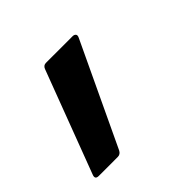

<svg xmlns="http://www.w3.org/2000/svg" viewBox="-103 -197 414 414"><g transform="rotate(-45 104.0 9.5)"><path d="M-14 136Q-26 136 -21 124L67 -109Q70 -117 78 -117H159Q164 -117 166.5 -114Q169 -111 166 -105L56 128Q52 136 44 136Z"/></g></svg>

Font: Sofia Sans Semi Condensed Medium
Style: Italic
Weight: 500
Italic angle: -9°
Version: Version 4.100